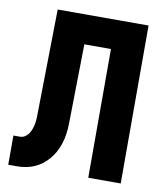

<svg xmlns="http://www.w3.org/2000/svg" viewBox="-82 -800 765 874"><g transform="rotate(10 300.0 -362.5)"><path d="M15 5V-130H45Q71 -130 88 -158Q105 -186 106 -230L114 -730H534V0H384V-595H261L255 -230Q254 -122 199.5 -58.5Q145 5 55 5Z"/></g></svg>

Font: NKDuy Mono ExtraBold
Style: Regular
Weight: 800
Monospace: yes
Designer: NKDuy
Foundry: NKDuy
Version: Version 2.251; ttfautohint (v1.8.4.7-5d5b)